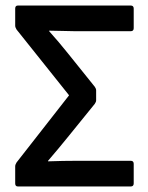

<svg xmlns="http://www.w3.org/2000/svg" viewBox="-20 -675 534 695"><path d="M45 0Q35 0 35 -11V-73Q35 -79 40 -87L230 -330L40 -568Q35 -576 35 -582V-644Q35 -655 45 -655H453Q464 -655 464 -644V-573Q464 -562 453 -562H254Q231 -562 207.5 -563Q184 -564 158 -564V-562Q176 -542 192.5 -522.5Q209 -503 225 -483L323 -361Q328 -354 328 -348V-312Q328 -306 323 -299L229 -183Q211 -161 192.5 -138.5Q174 -116 154 -93V-91Q180 -92 208 -92.5Q236 -93 262 -93H453Q464 -93 464 -82V-11Q464 0 453 0Z"/></svg>

Font: Sofia Sans Extra Cond
Style: Bold
Weight: 700
Width: 1
Designer: Botio Nikoltchev, Ani Petrova
Foundry: lettersoup
Version: Version 4.100; ttfautohint (v1.8.3)